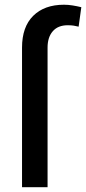

<svg xmlns="http://www.w3.org/2000/svg" viewBox="-20 -780 359 800"><path d="M71.8 0V-581.5Q71.8 -668 118.4 -714.1Q165 -760.3 246.6 -760.3Q264.6 -760.3 282.7 -757.3Q300.8 -754.4 318.8 -750L307.6 -668.9Q297.9 -671.4 287.4 -673.1Q276.9 -674.8 262.2 -674.8Q221.7 -674.8 200 -649.9Q178.2 -625 178.2 -581.5V0Z"/></svg>

Font: Heebo Medium
Style: Regular
Weight: 500
Designer: Oded Ezer
Foundry: Ezer Type House
Version: Version 3.100